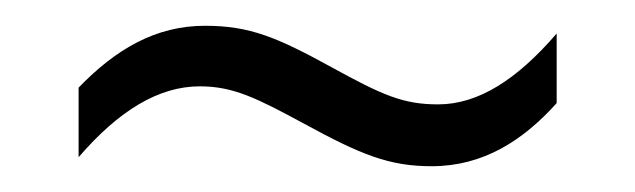

<svg xmlns="http://www.w3.org/2000/svg" viewBox="-20 -394 493 149"><path d="M41 -326V-272C72 -308 103 -327 135 -327C161 -327 179 -318 216 -298C260 -274 282 -265 315 -265C355 -265 386 -285 412 -314V-368C381 -332 351 -313 320 -313C293 -313 277 -320 237 -342C195 -365 174 -374 139 -374C101 -374 70 -356 41 -326Z"/></svg>

Font: Noto Sans Devanagari Condensed Light
Style: Regular
Weight: 300
Width: 3
Designer: Jelle Bosma - Monotype Design Team
Foundry: Monotype Imaging Inc.
Version: Version 2.004